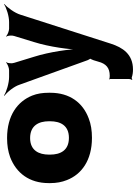

<svg xmlns="http://www.w3.org/2000/svg" viewBox="116 -581 678 950"><g transform="rotate(-90 455.0 -106.0)"><path d="M24 -204V-196C24 -166 29 -139 39 -114C67 -42 136 10 248 10C284 10 316 5 344 -6C422 -35 471 -100 471 -196V-204C471 -234 467 -261 457 -286C428 -358 359 -410 247 -410C211 -410 181 -405 153 -395C74 -365 24 -300 24 -204ZM330 -203V-197C330 -147 310 -104 248 -104C185 -104 165 -147 165 -197V-203C165 -252 185 -296 247 -296C309 -296 330 -253 330 -203ZM539 100V194C539 199 537 205 535 206L536 210C538 208 544 206 547 207C558 211 571 213 586 213C662 213 695 162 714 103L857 -343C866 -373 893 -409 910 -423L909 -425C891 -413 850 -400 821 -400H788C777 -400 756 -408 751 -415L749 -414C754 -407 756 -386 752 -375L722 -277C698 -201 684 -99 684 -40H688C688 -99 673 -201 649 -277L619 -375C615 -386 617 -407 622 -414L620 -415C615 -408 594 -400 582 -400H549C519 -400 476 -413 458 -425L456 -423C474 -410 502 -376 511 -348L632 -12C633 -9 639 3 642 3V-1C639 -1 634 14 632 18L625 41C615 80 594 98 555 98C550 98 546 97 541 97C540 97 540 95 540 94L537 96C538 97 539 99 539 100Z"/></g></svg>

Font: Asimov
Style: EdgeExtreme
Weight: 500
Designer: Google
Version: Version 2.000980: 2014